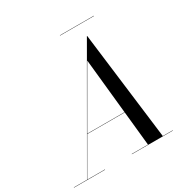

<svg xmlns="http://www.w3.org/2000/svg" viewBox="-234 -1015 1147 1177"><g transform="rotate(-30 340.0 -426.0)"><path d="M47 0 488 -765H490L585 0H480L415 -634L49 0ZM-45 0V-2H175V0ZM365 0V-2H655V0ZM189 -244V-246H515V-244ZM347 -850V-852H587V-850Z"/></g></svg>

Font: Bodoni Moda 96pt
Style: Italic
Weight: 400
Italic angle: -13°
Version: Version 2.004